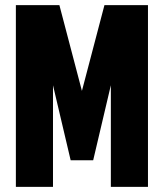

<svg xmlns="http://www.w3.org/2000/svg" viewBox="-20 -730 640 750"><path d="M256 -104 187 -397V0H42V-710H212L300 -375L388 -710H558V0H413V-397L344 -104Z"/></svg>

Font: Geist Mono ExtraBold
Style: Regular
Weight: 800
Monospace: yes
Designer: Basement.studio, Andrés Briganti, Mateo Zaragoza
Foundry: Basement.studio, Vercel, Andrés Briganti, Guido Ferreyra, Mateo Zaragoza
Version: Version 1.500; ttfautohint (v1.8.4.7-5d5b)